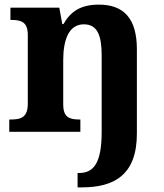

<svg xmlns="http://www.w3.org/2000/svg" viewBox="-20 -569 707 829"><path d="M315 240H334C472 240 571 187 571 8V-356C571 -491 513 -549 407 -549C329 -549 285 -520 254 -465H249L236 -536H25V-483H28C72 -483 100 -474 100 -418V-122C100 -62 71 -53 26 -53H20V0H327V-53H324C280 -53 253 -62 253 -118V-309C253 -391 274 -464 342 -464C401 -464 419 -415 419 -329V0C419 136 384 178 321 178H315Z"/></svg>

Font: Noto Serif Lao
Style: Bold
Weight: 700
Designer: Monotype Design Team
Foundry: Monotype Imaging Inc.
Version: Version 2.003